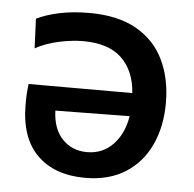

<svg xmlns="http://www.w3.org/2000/svg" viewBox="-43 -553 614 607"><g transform="rotate(5 263.5 -249.0)"><path d="M248.5 11.5Q151.5 11.5 96.2 -43Q41 -97.5 41 -204Q41 -242 45 -268.5H374Q369 -339 327.5 -378.8Q286 -418.5 205 -418.5Q172 -418.5 130.5 -410Q89 -401.5 54 -382.5L50 -476Q78.5 -490.5 121.5 -499.8Q164.5 -509 216.5 -509Q308 -509 367 -475.2Q426 -441.5 454.2 -382.2Q482.5 -323 482.5 -246.5Q482.5 -171 455.2 -112.8Q428 -54.5 375.8 -21.5Q323.5 11.5 248.5 11.5ZM247.5 -70Q297 -70 330 -104.5Q363 -139 372 -195L136.5 -192Q138.5 -134 169.2 -102Q200 -70 247.5 -70Z"/></g></svg>

Font: Commissioner Medium
Style: Regular
Weight: 500
Designer: Kostas Bartsokas
Foundry: Kostas Bartsokas
Version: Version 1.000; ttfautohint (v1.8.3)